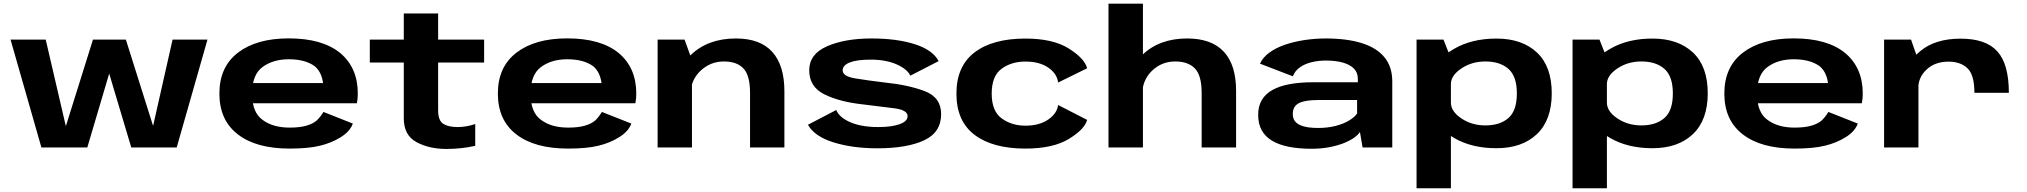

<svg xmlns="http://www.w3.org/2000/svg" viewBox="-20 -805 11064 1048"><path d="M206 0H456.5L576 -403.5L696.5 0H944.5L1112.5 -589H922L816 -119.5H815L667 -589H487.5L340 -118H339L229.5 -589H37.5Z M1561 6V-108.5Q1469.5 -108.5 1413.5 -150.5Q1356 -191 1356 -293.5Q1356 -398 1413.5 -439.5Q1470.5 -481.5 1556.5 -481.5Q1644.5 -481.5 1696.5 -444.5Q1734.5 -414.5 1743.5 -351.5H1339V-241.5H1928Q1933 -265 1933 -294.5Q1933 -435.5 1836.5 -516Q1739 -595.5 1556 -595.5Q1381 -595.5 1279.5 -518Q1177.5 -440.5 1177.5 -294Q1177.5 -148.5 1279 -71Q1379 6 1561 6ZM1561 -108.5V6Q1663 6 1726 -9.5Q1789 -24.5 1839.5 -56Q1890 -87 1906 -130.5L1745.5 -194Q1729.5 -167.5 1709 -147.5Q1687 -128.5 1650.5 -118.5Q1615 -108.5 1561 -108.5Z M2416 8Q2499 8 2574 -9V-128Q2525.5 -111.5 2477 -111.5Q2427.5 -111.5 2399.5 -129.2Q2371.5 -147 2371.5 -202.5V-463.5H2622.5V-589H2371.5V-731.5H2184V-589H1998.5V-463.5H2184V-159Q2184 -67 2253 -29.5Q2322 8 2416 8Z M3081 6V-108.5Q2989.5 -108.5 2933.5 -150.5Q2876 -191 2876 -293.5Q2876 -398 2933.5 -439.5Q2990.5 -481.5 3076.5 -481.5Q3164.5 -481.5 3216.5 -444.5Q3254.5 -414.5 3263.5 -351.5H2859V-241.5H3448Q3453 -265 3453 -294.5Q3453 -435.5 3356.5 -516Q3259 -595.5 3076 -595.5Q2901 -595.5 2799.5 -518Q2697.5 -440.5 2697.5 -294Q2697.5 -148.5 2799 -71Q2899 6 3081 6ZM3081 -108.5V6Q3183 6 3246 -9.5Q3309 -24.5 3359.5 -56Q3410 -87 3426 -130.5L3265.5 -194Q3249.5 -167.5 3229 -147.5Q3207 -128.5 3170.5 -118.5Q3135 -108.5 3081 -108.5Z M3569.5 0H3757V-477L3716.5 -589H3569.5ZM4074 0H4261.5V-307Q4261.5 -448 4195.5 -521.5Q4129.5 -595 3997 -595Q3845 -595 3751.5 -505.8Q3658 -416.5 3658 -340.5L3749 -287.5Q3749 -366.5 3803 -418Q3857 -469.5 3931.5 -469.5Q4002 -469.5 4038 -431.5Q4074 -393.5 4074 -298Z M4769 4.5Q4930 4.5 5023.5 -38.8Q5117 -82 5117 -182Q5117 -273.5 5027.5 -307.5Q4938 -341.5 4810.5 -354.5Q4715 -366 4647.2 -377.2Q4579.5 -388.5 4579.5 -421Q4579.5 -448.5 4618 -464Q4656.5 -479.5 4733.5 -479.5Q4815.5 -479.5 4873.8 -453.8Q4932 -428 4949 -392L5103.5 -471.5Q5071 -532.5 4973.2 -563.8Q4875.5 -595 4736.5 -595Q4592 -595 4494.5 -552.5Q4397 -510 4397 -421.5Q4397 -330.5 4480.8 -289.5Q4564.5 -248.5 4691.5 -235Q4790.5 -223 4862.2 -213.8Q4934 -204.5 4934 -171Q4934 -143 4890.8 -127.2Q4847.5 -111.5 4773.5 -111.5Q4682.5 -111.5 4622 -137.5Q4561.5 -163.5 4544.5 -204.5L4390 -124Q4425.5 -60.5 4529.5 -28Q4633.5 4.5 4769 4.5Z M5577 6Q5727.5 6 5813.8 -46.5Q5900 -99 5914 -150.5L5755.5 -232Q5750 -186 5701.5 -152.5Q5653 -119 5577 -119Q5502 -119 5447.5 -158.8Q5393 -198.5 5393 -294Q5393 -390 5446.8 -429.5Q5500.5 -469 5577 -469Q5654 -469 5702 -435.8Q5750 -402.5 5755.5 -354.5L5914 -432.5Q5900 -486 5813.8 -540.2Q5727.5 -594.5 5577 -594.5Q5398.5 -594.5 5299.5 -519Q5200.5 -443.5 5200.5 -294Q5200.5 -144 5299.5 -69Q5398.5 6 5577 6Z M6030.5 0H6218.5V-785H6030.5ZM6539 0H6727V-309.5Q6727 -450.5 6660 -522.8Q6593 -595 6460 -595Q6308.5 -595 6215.8 -505.8Q6123 -416.5 6123 -340.5L6214.5 -287.5Q6214.5 -366.5 6267.2 -418Q6320 -469.5 6395 -469.5Q6465 -469.5 6502 -431.5Q6539 -393.5 6539 -298Z M7139 7Q7189.5 7 7233 -1Q7276.5 -9 7310.8 -22.2Q7345 -35.5 7368.5 -51.5Q7392 -67.5 7403 -84.5L7417.5 0H7579.5V-360.5Q7579.5 -440.5 7537 -492.2Q7494.5 -544 7413.5 -569.5Q7332.5 -595 7215.5 -595Q7156.5 -595 7099.5 -586.2Q7042.5 -577.5 6993.5 -560.8Q6944.5 -544 6908.8 -518Q6873 -492 6857.5 -457.5L7037 -388.5Q7048 -418 7074.5 -437Q7101 -456 7138 -465.2Q7175 -474.5 7216.5 -474.5Q7270.5 -474.5 7309.5 -463.5Q7348.5 -452.5 7370 -430.8Q7391.5 -409 7391.5 -375V-356H7146.5Q7075.5 -356 7020 -345.8Q6964.5 -335.5 6926 -314.2Q6887.5 -293 6867.5 -259.2Q6847.5 -225.5 6847.5 -178Q6847.5 -128 6867.5 -92.8Q6887.5 -57.5 6925.8 -35.5Q6964 -13.5 7017.8 -3.2Q7071.5 7 7139 7ZM7174.5 -106.5Q7144.5 -106.5 7119.2 -110.2Q7094 -114 7075.2 -122.8Q7056.5 -131.5 7046.5 -146Q7036.5 -160.5 7036.5 -183.5Q7036.5 -206 7046.2 -221Q7056 -236 7074 -244Q7092 -252 7117.2 -255.5Q7142.5 -259 7173.5 -259H7387.5V-185.5Q7373.5 -165 7342.5 -146.5Q7311.5 -128 7268.2 -117.2Q7225 -106.5 7174.5 -106.5Z M7712 222.5H7899.5V-486L7859 -589H7712ZM8148 4Q8288 4 8369 -73Q8450 -150 8450 -296Q8450 -442.5 8369 -518.5Q8288 -594.5 8148 -594.5Q8012.5 -594.5 7916 -537.8Q7819.5 -481 7819.5 -431.5L7899.5 -346Q7899.5 -393 7956.5 -431.2Q8013.5 -469.5 8087.5 -469.5Q8167.5 -469.5 8213.5 -429Q8259.5 -388.5 8259.5 -295Q8259.5 -201 8213.5 -160.8Q8167.5 -120.5 8087.5 -120.5Q8013.5 -120.5 7956.5 -158.8Q7899.5 -197 7899.5 -245L7819.5 -158.5Q7819.5 -109 7916 -52.5Q8012.5 4 8148 4Z M8563.5 222.5H8751V-486L8710.5 -589H8563.5ZM8999.5 4Q9139.5 4 9220.5 -73Q9301.5 -150 9301.5 -296Q9301.5 -442.5 9220.5 -518.5Q9139.5 -594.5 8999.5 -594.5Q8864 -594.5 8767.5 -537.8Q8671 -481 8671 -431.5L8751 -346Q8751 -393 8808 -431.2Q8865 -469.5 8939 -469.5Q9019 -469.5 9065 -429Q9111 -388.5 9111 -295Q9111 -201 9065 -160.8Q9019 -120.5 8939 -120.5Q8865 -120.5 8808 -158.8Q8751 -197 8751 -245L8671 -158.5Q8671 -109 8767.5 -52.5Q8864 4 8999.5 4Z M9775.5 6V-108.5Q9684 -108.5 9628 -150.5Q9570.5 -191 9570.5 -293.5Q9570.5 -398 9628 -439.5Q9685 -481.5 9771 -481.5Q9859 -481.5 9911 -444.5Q9949 -414.5 9958 -351.5H9553.5V-241.5H10142.5Q10147.5 -265 10147.5 -294.5Q10147.5 -435.5 10051 -516Q9953.5 -595.5 9770.5 -595.5Q9595.5 -595.5 9494 -518Q9392 -440.5 9392 -294Q9392 -148.5 9493.5 -71Q9593.5 6 9775.5 6ZM9775.5 -108.5V6Q9877.5 6 9940.5 -9.5Q10003.5 -24.5 10054 -56Q10104.5 -87 10120.5 -130.5L9960 -194Q9944 -167.5 9923.5 -147.5Q9901.5 -128.5 9865 -118.5Q9829.5 -108.5 9775.5 -108.5Z M10757 -298.5H10945Q10945 -454.5 10882.5 -524.2Q10820 -594 10682 -594Q10542.5 -594 10460.8 -525.5Q10379 -457 10379 -377L10450.5 -323.5Q10450.5 -382.5 10496 -425.5Q10541.5 -468.5 10616.5 -468.5Q10681 -468.5 10719 -432.5Q10757 -396.5 10757 -298.5ZM10264 0H10451.5V-472.5L10411 -589H10264Z"/></svg>

Font: Anybody Expanded
Style: Bold
Weight: 700
Width: 7
Designer: Tyler Finck
Foundry: Etcetera Type Company
Version: Version 1.113;gftools[0.9.25]